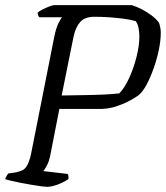

<svg xmlns="http://www.w3.org/2000/svg" viewBox="-28 -724 643 744"><path d="M154 0Q148 0 132.5 -2Q117 -4 96.5 -7.5Q76 -11 55 -15Q34 -19 17 -23Q0 -27 -8 -30Q-6 -36 -2 -43Q2 -50 5 -52L33 -56Q48 -59 59.5 -64.5Q71 -70 80 -88.5Q89 -107 96 -146L182 -580Q189 -615 198.5 -634Q208 -653 213 -657H124Q121 -661 119.5 -665.5Q118 -670 118 -675Q124 -681 137 -687.5Q150 -694 163 -699Q176 -704 182 -704H483Q502 -698 521.5 -688Q541 -678 559 -664.5Q577 -651 588 -636Q591 -628 593 -617.5Q595 -607 595 -598Q595 -567 587.5 -531Q580 -495 567.5 -459.5Q555 -424 540 -396Q525 -368 509 -355Q494 -344 471 -332Q448 -320 421.5 -311.5Q395 -303 368 -302H202L167 -123Q162 -98 153.5 -82.5Q145 -67 140 -61L234 -50Q236 -48 237 -42Q238 -36 237 -30Q218 -17 194.5 -8.5Q171 0 154 0ZM211 -354Q262 -355 301 -355.5Q340 -356 372 -357.5Q404 -359 434 -362Q455 -383 472.5 -421.5Q490 -460 501 -503.5Q512 -547 512 -582Q512 -599 509 -615Q506 -631 498 -642Q478 -648 451 -651.5Q424 -655 395 -657Q366 -659 338 -659Q301 -659 283 -639Q265 -619 257 -582Z"/></svg>

Font: Texturina Medium 12pt ExtraLight
Style: Italic
Weight: 250
Italic angle: -11°
Version: Version 1.002